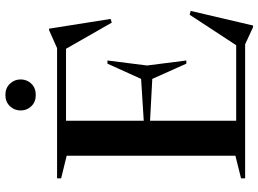

<svg xmlns="http://www.w3.org/2000/svg" viewBox="-146 -806 982 730"><g transform="rotate(-90 345.0 -441.0)"><path d="M32 0V-15.5L118 -37V-678.5L32 -699.5V-715H527L595.5 -745.5H601L638 -511.5L624 -507L524.5 -681H251V-385.5L410 -395.5L468 -523.5H480L461 -373L480 -223.5H468L410 -353L251 -361.5V-34H538L654 -211L668.5 -207L613 30H606.5L541.5 0ZM349 -796Q322.5 -796 306.2 -812.8Q290 -829.5 290 -853.5Q290 -877 306.2 -894.2Q322.5 -911.5 349 -911.5Q375.5 -911.5 391.8 -894.2Q408 -877 408 -853.5Q408 -829.5 391.8 -812.8Q375.5 -796 349 -796Z"/></g></svg>

Font: Newsreader Display Medium
Style: Regular
Weight: 500
Designer: Hugues Gentile
Foundry: Production Type
Version: Version 1.001